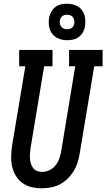

<svg xmlns="http://www.w3.org/2000/svg" viewBox="-20 -1003 571 1031"><path d="M204 8Q176 8 148.5 1.5Q121 -5 99.5 -21Q78 -37 64.5 -60Q51 -83 45 -109.5Q39 -136 40 -164.5Q41 -193 45 -222L116 -647H83V-735H262V-647H217L144 -207Q142 -193 141 -178.5Q140 -164 141 -150.5Q142 -137 146 -124Q150 -111 158 -100.5Q166 -90 179 -85Q192 -80 206 -80Q226 -80 246 -89.5Q266 -99 279 -116Q292 -133 299 -153Q306 -173 309 -193L384 -647H351V-735H531V-647H486L408 -179Q404 -154 396.5 -130Q389 -106 375.5 -84Q362 -62 343 -43.5Q324 -25 301 -13Q278 -1 253 3.5Q228 8 204 8ZM340 -787Q317 -787 295.5 -795.5Q274 -804 260.5 -821.5Q247 -839 243.5 -862Q240 -885 244 -909Q247 -925 255.5 -940Q264 -955 277.5 -965.5Q291 -976 307.5 -979.5Q324 -983 340 -983Q364 -983 385.5 -974.5Q407 -966 420 -948.5Q433 -931 436.5 -908Q440 -885 436 -861Q434 -845 425.5 -830Q417 -815 403 -804.5Q389 -794 372.5 -790.5Q356 -787 340 -787ZM340 -846Q347 -846 353.5 -847.5Q360 -849 365.5 -853Q371 -857 374 -863Q377 -869 379 -876Q380 -885 378.5 -894Q377 -903 372 -910Q367 -917 358.5 -920.5Q350 -924 340 -924Q334 -924 327.5 -922.5Q321 -921 315.5 -917Q310 -913 306.5 -907Q303 -901 302 -894Q300 -885 301.5 -876Q303 -867 308.5 -860Q314 -853 322.5 -849.5Q331 -846 340 -846Z"/></svg>

Font: Iosevka Curly Slab SmBdObl
Style: Regular
Weight: 600
Italic angle: -9°
Monospace: yes
Designer: Belleve Invis
Foundry: Belleve Invis
Version: Version 11.0.0; ttfautohint (v1.8.3)